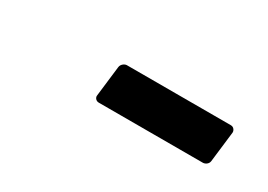

<svg xmlns="http://www.w3.org/2000/svg" viewBox="-16 -843 581 417"><g transform="rotate(30 274.5 -634.5)"><path d="M205 -596C204 -591 208 -584 216 -584H477C482 -584 490 -588 491 -596L500 -672C501 -677 497 -685 489 -685H228C223 -685 215 -680 214 -672Z"/></g></svg>

Font: Falling Sky
Style: BdObl
Weight: 700
Designer: Paul D. Hunt
Foundry: Adobe Systems Incorporated
Version: Version 1.02